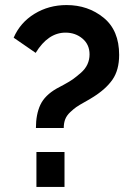

<svg xmlns="http://www.w3.org/2000/svg" viewBox="-20 -739 526 759"><path d="M122 -233Q122 -287 139.5 -324.5Q157 -362 204 -389Q208 -391 232 -404Q256 -417 268.5 -426Q281 -435 299 -450.5Q317 -466 325.5 -484.5Q334 -503 334 -524Q334 -563 306 -586.5Q278 -610 239 -610Q170 -610 121 -530L34 -590Q60 -650 116.5 -684.5Q173 -719 243 -719Q328 -719 389.5 -669Q451 -619 451 -522Q451 -462 424.5 -424Q398 -386 346 -354Q337 -348 314.5 -335.5Q292 -323 282 -316Q272 -309 258 -296Q244 -283 238 -268Q232 -253 232 -233ZM124 0V-138H235V0Z"/></svg>

Font: Raleway-v4020
Style: Bold
Weight: 700
Designer: Matt McInerney, Pablo Impallari, Rodrigo Fuenzalida
Foundry: Matt McInerney, Pablo Impallari, Rodrigo Fuenzalida
Version: Version 4.020;PS 004.020;hotconv 1.0.88;makeotf.lib2.5.64775